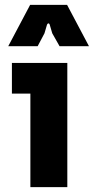

<svg xmlns="http://www.w3.org/2000/svg" viewBox="-20 -770 386 790"><path d="M105 0H257V-511H29V-385H105ZM14 -580H135L163 -633L173 -667C176 -676 183 -676 185 -667L195 -633L225 -580H346L256 -750H104Z"/></svg>

Font: Finlandica
Style: Bold
Weight: 700
Designer: Niklas Ekholm, Juho Hiilivirta, Jaakko Suomalainen
Foundry: Helsinki Type Studio
Version: Version 2.000;Glyphs 3.2 (3202)